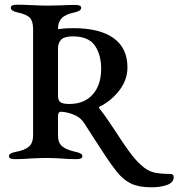

<svg xmlns="http://www.w3.org/2000/svg" viewBox="-20 -674 760 818"><path d="M477 57Q455 29 430 -8.5Q405 -46 380 -85L341 -146Q327 -169 304 -181Q273 -196 241 -198H240Q227 -198 227 -178V-98Q227 -66 244.5 -51Q262 -36 302 -27Q317 -24 324 -19.5Q331 -15 331 -8Q331 4 306 4Q270 4 238 1Q198 -1 178 -1Q156 -1 114 1Q81 4 44 4Q18 4 18 -8Q18 -15 25 -19.5Q32 -24 47 -27Q86 -34 103.5 -49.5Q121 -65 121 -98V-550Q121 -584 107 -598.5Q93 -613 55 -621Q26 -627 26 -641Q26 -654 51 -654Q78 -654 120 -652Q158 -650 178 -650L234 -651Q272 -653 300 -653Q326 -653 326 -641Q326 -627 297 -621Q259 -613 243 -596.5Q227 -580 227 -552Q227 -550 230 -550Q233 -550 247.5 -552Q262 -554 292 -554Q405 -554 464 -511.5Q523 -469 523 -387Q523 -334 488.5 -289Q454 -244 405 -220Q398 -217 405 -210Q422 -189 443.5 -157Q465 -125 471 -116Q505 -63 531 -27.5Q557 8 582 30Q608 54 635 60.5Q662 67 705 67Q720 67 720 80Q720 104 691.5 114Q663 124 626 124Q572 124 539 108.5Q506 93 477 57ZM411 -381Q411 -441 384 -480Q357 -519 290 -519Q255 -519 241 -505.5Q227 -492 227 -467V-267Q227 -245 238.5 -238Q250 -231 275 -231Q339 -231 375 -271.5Q411 -312 411 -381Z"/></svg>

Font: EB Garamond Medium
Style: Regular
Weight: 500
Designer: Georg Duffner and Octavio Pardo
Foundry: Georg Duffner
Version: Version 1.000